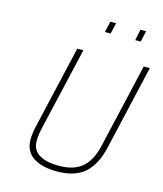

<svg xmlns="http://www.w3.org/2000/svg" viewBox="-130 -994 934 1099"><g transform="rotate(15 336.5 -444.5)"><path d="M386 -898H420L405 -833H371ZM564 -898H598L583 -833H551ZM119 -129Q119 -145 122 -167.5Q125 -190 129 -207L243 -700H279L165 -207Q155 -165 155 -130Q155 -77 196.5 -51Q238 -25 313 -25Q403 -25 452 -67.5Q501 -110 521 -198L637 -700H673L557 -197Q533 -93 475.5 -42Q418 9 311 9Q221 9 170 -25.5Q119 -60 119 -129Z"/></g></svg>

Font: Cairo ExtraLight
Style: Italic
Weight: 275
Italic angle: -13°
Designer: Mohamed Gaber, Accademia di Belle Arti di Urbino and others
Foundry: Kief Type Foundry, Accademia di Belle Arti di Urbino and others
Version: Version 3.011